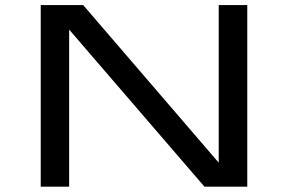

<svg xmlns="http://www.w3.org/2000/svg" viewBox="-20 -720 1140 740"><path d="M137 -0.5V-700.5H300.5L823 -93V-700.5H933V-0.5H768L246.5 -606V-0.5Z"/></svg>

Font: Trispace Expanded
Style: Regular
Weight: 400
Width: 7
Designer: Tyler Finck
Foundry: Etcetera Type Company
Version: Version 1.210; ttfautohint (v1.8.3)